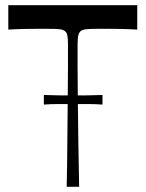

<svg xmlns="http://www.w3.org/2000/svg" viewBox="-20 -720 561 740"><path d="M237 0Q239 -85 239.5 -170.5Q240 -256 241 -331Q242 -406 242 -463Q242 -520 242 -548Q242 -572 239.5 -584.5Q237 -597 226 -603Q221 -606 209 -607.5Q197 -609 157 -609Q148 -609 128 -609Q108 -609 78.5 -608.5Q49 -608 12 -606V-700H509V-606Q473 -608 443.5 -608.5Q414 -609 394 -609Q374 -609 364 -609Q325 -609 313 -607.5Q301 -606 295 -603Q285 -597 282 -584.5Q279 -572 279 -548Q279 -520 279 -463Q279 -406 280 -331Q281 -256 282 -170.5Q283 -85 285 0ZM149 -317V-354Q177 -353 205 -352.5Q233 -352 261 -352Q290 -352 318.5 -352.5Q347 -353 375 -354V-317Q347 -319 318.5 -319Q290 -319 261 -319Q233 -319 205 -319Q177 -319 149 -317Z"/></svg>

Font: Ojuju Medium
Style: Regular
Weight: 500
Designer: Chisaokwu Joboson, Mirko Velimirovic
Foundry: Udi Foundry
Version: Version 1.000